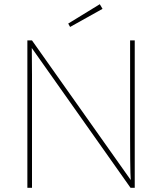

<svg xmlns="http://www.w3.org/2000/svg" viewBox="-20 -892 771 912"><path d="M110 0V-700H132L601 -37Q600 -51 599.5 -72Q599 -93 598.5 -132.5Q598 -172 598 -241V-700H620V0H600L131 -664Q131 -641 131.5 -607Q132 -573 132 -537Q132 -501 132 -470V0ZM313 -764 304 -780 454 -872 467 -850Z"/></svg>

Font: Lexend Thin
Style: Regular
Weight: 100
Designer: Bonnie Shaver-Troup, Thomas Jockin
Foundry: Lexend
Version: Version 1.007; ttfautohint (v1.8.3)